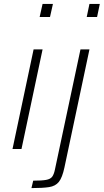

<svg xmlns="http://www.w3.org/2000/svg" viewBox="-20 -763 531 983"><path d="M183 -676 198 -743H251L236 -676ZM44 0 152 -510H198L90 0ZM424 -676 438 -743H491L477 -676ZM141 200 150 162Q194 162 216 158Q238 154 247 142Q256 130 261 106L392 -510H438L310 94Q299 146 281.5 168Q264 190 231 195Q198 200 141 200Z"/></svg>

Font: Saira ExtraLight
Style: Italic
Weight: 200
Italic angle: -12°
Designer: Hector Gatti with collaboration of the Omnibus-Type team
Foundry: Omnibus-Type
Version: Version 1.100; ttfautohint (v1.8.3)